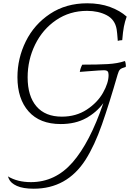

<svg xmlns="http://www.w3.org/2000/svg" viewBox="-20 -733 815 1167"><path d="M739 -362Q742 -359 744 -344.5Q746 -330 744 -326Q718 -319 709.5 -310.5Q701 -302 695 -280Q644 -103 599.5 24Q555 151 500 238Q387 414 185 414Q120 414 82.5 397Q45 380 34 354L28 339Q86 374 168 374Q316 374 421 254Q526 134 608 -106Q567 -50 502.5 -14.5Q438 21 349 21Q222 21 154 -55.5Q86 -132 86 -264Q86 -379 137 -482Q188 -585 284.5 -649Q381 -713 510 -713Q588 -713 649 -690.5Q710 -668 750 -632Q739 -602 733 -571Q727 -540 723 -489Q717 -489 708 -487.5Q699 -486 696 -484Q692 -538 689 -555Q679 -614 628.5 -640.5Q578 -667 509 -667Q404 -667 321.5 -611Q239 -555 193.5 -462Q148 -369 148 -263Q148 -149 201.5 -86.5Q255 -24 356 -24Q442 -24 507 -66.5Q572 -109 606 -169Q640 -229 640 -277Q640 -293 634 -299.5Q628 -306 610 -306Q593 -306 517 -300Q503 -299 465 -296Q469 -320 480 -340Q575 -340 635 -343.5Q695 -347 739 -362Z"/></svg>

Font: Charmonman
Style: Regular
Weight: 400
Designer: Ekaluck Peanpanawate
Foundry: Cadson Demak Co.,Ltd.
Version: Version 1.000; ttfautohint (v1.6)